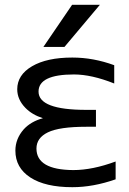

<svg xmlns="http://www.w3.org/2000/svg" viewBox="-20 -778 546 810"><path d="M284.2 -757.8H401.4L252 -580.1H163.1ZM133.8 -151.4Q133.8 -61.5 289.1 -60.5Q370.1 -60.5 467.8 -96.7V-21.5Q373 11.7 285.2 11.7Q170.9 11.7 107.9 -29.3Q44.9 -70.3 44.9 -142.6Q44.9 -192.4 80.1 -232.4Q110.4 -265.6 161.1 -279.3Q115.2 -293.9 86.9 -323.2Q52.7 -358.4 52.7 -401.4Q52.7 -461.9 115.2 -498.5Q177.7 -535.2 285.2 -535.2Q374 -535.2 461.9 -502.9V-425.8Q366.2 -463.9 292 -463.9Q142.6 -463.9 142.6 -391.6Q142.6 -314.5 343.8 -314.5H384.8V-243.2H343.8Q230.5 -243.2 182.1 -219.7Q133.8 -196.3 133.8 -151.4Z"/></svg>

Font: Nasu
Style: Regular
Weight: 400
Designer: Ryoko NISHIZUKA (kana &amp; ideographs); Paul D. Hunt (Latin, Greek &amp; Cyrillic); Wenlong ZHANG (bopomofo); Sandoll C
Version: Version 2014.1215